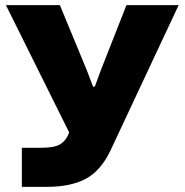

<svg xmlns="http://www.w3.org/2000/svg" viewBox="-20 -560 718 747"><path d="M65 167V15H139Q191 15 213 2Q235 -11 246 -37L249 -45L3 -540H213L318 -286L342 -223H349L372 -286L472 -540H675L411 23Q373 104 314 135.5Q255 167 162 167Z"/></svg>

Font: Mona Sans Expanded ExtraBold
Style: Regular
Weight: 800
Width: 7
Designer: Deni Anggara
Foundry: GitHub
Version: Version 1.001; ttfautohint (v1.8.4.7-5d5b);gftools[0.9.33]